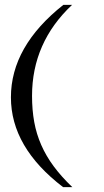

<svg xmlns="http://www.w3.org/2000/svg" viewBox="-20 -655 428 791"><path d="M278 116H240Q25 -48 25 -254Q25 -464 241 -635H277Q112 -480 112 -260Q112 -202 121 -152.5Q130 -103 150 -57.5Q170 -12 201.5 30.5Q233 73 278 116Z"/></svg>

Font: Ruposhi Bangla
Style: Bold
Weight: 400
Designer: Niladri Shekhar Bala
Foundry: Lipighor Font Foundry
Version: Designed & Build by Niladri Shekhar Bala